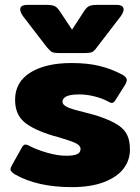

<svg xmlns="http://www.w3.org/2000/svg" viewBox="-20 -754 577 789"><path d="M171 -562 75 -687Q63 -704 63 -715Q63 -734 93 -734H170Q194 -734 204.5 -729Q215 -724 225 -709L276 -632L326 -709Q336 -724 346.5 -729Q357 -734 381 -734H458Q488 -734 488 -715Q488 -704 476 -687L380 -562Q368 -545 359.5 -540.5Q351 -536 326 -536H225Q201 -536 193 -540.5Q185 -545 171 -562ZM42 -37Q23 -49 23 -58Q23 -63 28 -73L70 -148Q76 -160 85 -160Q91 -160 102 -154Q130 -139 173.5 -126.5Q217 -114 251 -114Q283 -114 297 -120.5Q311 -127 311 -142Q311 -156 291.5 -165.5Q272 -175 221 -190L199 -196Q116 -221 79 -253Q42 -285 42 -344Q42 -417 105 -456Q168 -495 274 -495Q340 -495 389 -483Q438 -471 483 -447Q501 -437 501 -425Q501 -418 495 -407L454 -342Q447 -331 440 -331Q434 -331 424 -337Q400 -350 368 -358Q336 -366 306 -366Q237 -366 237 -336Q237 -322 259.5 -312.5Q282 -303 329 -292Q340 -289 359.5 -284Q379 -279 392 -274Q440 -257 466 -239.5Q492 -222 503 -198.5Q514 -175 514 -139Q514 -96 488 -61.5Q462 -27 408 -6Q354 15 275 15Q134 15 42 -37Z"/></svg>

Font: Mitr SemiBold
Style: Regular
Weight: 600
Designer: Thanarat Vachiruckul
Foundry: Cadson Demak
Version: Version 1.003